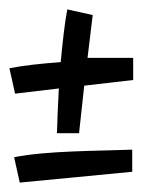

<svg xmlns="http://www.w3.org/2000/svg" viewBox="-22 -483 303 408"><path d="M146 -200 157 -301 261 -313V-360H164L175 -451L121 -463C115 -432 111 -392 107 -351C67 -348 28 -344 -2 -338L10 -284L103 -295C101 -261 100 -228 99 -200ZM259 -165C183 -162 80 -163 8 -149L20 -95L259 -118Z"/></svg>

Font: Marck Script
Style: Regular
Weight: 400
Designer: Denis Masharov, Marck Fogel
Foundry: Denis Masharov
Version: Version 1.002